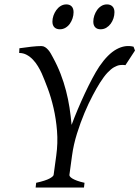

<svg xmlns="http://www.w3.org/2000/svg" viewBox="-20 -835 621 855"><path d="M538.6 -544.9Q526.9 -546.9 514.2 -545.2Q501.5 -543.5 487.5 -535.4Q473.6 -527.3 458.3 -511Q442.9 -494.6 425.3 -466.8Q411.6 -445.3 393.1 -410.4Q374.5 -375.5 356.4 -332.5Q338.4 -289.6 323 -240.7Q307.6 -191.9 300.8 -142.1L289.1 -56.2Q288.6 -53.2 291.5 -49.1Q294.4 -44.9 302.2 -40Q310.1 -35.2 323.2 -30.3Q336.4 -25.4 356.4 -21L354 0H138.7L141.1 -21Q182.6 -30.3 200.2 -39.8Q217.8 -49.3 218.8 -56.2L230.5 -142.1Q238.3 -198.2 233.9 -252.2Q229.5 -306.2 218.5 -353.8Q207.5 -401.4 192.6 -441.2Q177.7 -481 165.5 -508.8Q158.7 -523.9 148.9 -540Q139.2 -556.2 126.7 -569.3Q114.3 -582.5 98.9 -590.8Q83.5 -599.1 65.4 -599.1L66.4 -620.1Q92.8 -624 119.4 -627Q146 -629.9 164.1 -629.9Q173.3 -629.9 180.9 -625Q188.5 -620.1 194.8 -612.8Q201.2 -605.5 206.3 -596.4Q211.4 -587.4 215.8 -579.1Q235.8 -542.5 250 -505.6Q264.2 -468.8 273.9 -431.2Q283.7 -393.6 289.6 -355.5Q295.4 -317.4 298.8 -278.8Q310.1 -309.6 325.4 -345.9Q340.8 -382.3 357.4 -418Q374 -453.6 390.9 -485.4Q407.7 -517.1 422.4 -539.1Q460.4 -594.7 499 -615.7Q537.6 -636.7 574.7 -627L581.1 -609.9ZM307.6 -780.8Q307.6 -767.1 303.2 -753.7Q298.8 -740.2 291 -729.2Q283.2 -718.3 271.7 -711.4Q260.3 -704.6 246.6 -704.6Q231 -704.6 222.2 -713.4Q213.4 -722.2 213.4 -738.8Q213.4 -752 218 -765.4Q222.7 -778.8 230.7 -790Q238.8 -801.3 250.2 -808.3Q261.7 -815.4 275.4 -815.4Q290.5 -815.4 299.1 -806.4Q307.6 -797.4 307.6 -780.8ZM489.7 -780.8Q489.7 -767.1 485.4 -753.7Q481 -740.2 472.9 -729.2Q464.8 -718.3 453.4 -711.4Q441.9 -704.6 427.7 -704.6Q412.6 -704.6 404.1 -713.4Q395.5 -722.2 395.5 -738.8Q395.5 -752 399.9 -765.4Q404.3 -778.8 412.1 -790Q419.9 -801.3 431.2 -808.3Q442.4 -815.4 456.5 -815.4Q471.7 -815.4 480.7 -806.4Q489.7 -797.4 489.7 -780.8Z"/></svg>

Font: GentiumAlt
Style: Italic
Weight: 400
Italic angle: -7°
Designer: J. Victor Gaultney
Version: Version 1.02; 2005; OFL release